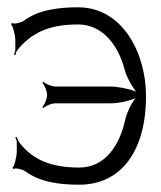

<svg xmlns="http://www.w3.org/2000/svg" viewBox="-20 -497 442 526"><path d="M10 -431C16 -426 22 -397 22 -388V-360C22 -356 19 -351 18 -347L22 -346C23 -349 24 -355 27 -359C65 -406 112 -430 194 -430C257 -430 302 -379 321 -308C326 -288 340 -262 353 -246C333 -254 302 -260 281 -260H132C121 -260 105 -267 99 -273L96 -270C102 -264 109 -248 109 -237C109 -226 102 -210 96 -204L99 -201C105 -207 121 -214 132 -214H285C305 -214 333 -220 351 -228C339 -213 327 -187 323 -169C308 -99 268 -38 197 -38C120 -38 71 -59 35 -104C31 -109 28 -116 26 -122L22 -121C23 -117 26 -112 26 -108V-80C26 -71 20 -42 14 -37L17 -34C22 -38 42 -33 49 -28C89 2 143 9 197 9C311 9 380 -82 380 -234C380 -351 316 -477 194 -477C140 -477 85 -470 45 -440C38 -435 18 -430 13 -434Z"/></svg>

Font: Armata Saber
Style: Rg
Weight: 400
Designer: Jasper
Foundry: Cannot Into Space Fonts
Version: Version 0.970